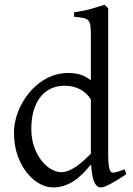

<svg xmlns="http://www.w3.org/2000/svg" viewBox="-20 -777 560 811"><path d="M363.8 -132.8V-356.4Q347.7 -384.3 318.4 -399.7Q289.1 -415 253.9 -415Q222.7 -415 196.8 -403.6Q170.9 -392.1 152.1 -369.1Q133.3 -346.2 122.8 -312Q112.3 -277.8 112.3 -231.9Q112.3 -190.4 124.3 -156.7Q136.2 -123 154.8 -99.4Q173.3 -75.7 195.6 -62.7Q217.8 -49.8 237.8 -49.8Q254.4 -49.8 270.5 -56.4Q286.6 -63 302.5 -74Q318.4 -85 333.5 -98.9Q348.6 -112.8 363.8 -127.4ZM513.2 -41Q490.7 -25.9 473.4 -15.4Q456.1 -4.9 443.1 1.7Q430.2 8.3 420.9 11.5Q411.6 14.6 404.8 14.6Q388.7 14.6 378.4 -7.3Q368.2 -29.3 364.7 -82.5Q346.2 -60.1 327.9 -42Q309.6 -23.9 290.3 -11.5Q271 1 249.5 7.8Q228 14.6 203.1 14.6Q175.8 14.6 147 -1.2Q118.2 -17.1 94 -46.9Q69.8 -76.7 54.4 -119.6Q39.1 -162.6 39.1 -216.8Q39.1 -244.6 46.6 -274.4Q54.2 -304.2 68.4 -332Q82.5 -359.9 103 -384.8Q123.5 -409.7 148.9 -428.5Q174.3 -447.3 204.6 -458Q234.9 -468.8 269 -468.8Q292 -468.8 314.7 -463.1Q337.4 -457.5 363.8 -438V-622.1Q363.8 -648.9 362.3 -664.8Q360.8 -680.7 354 -689.2Q347.2 -697.8 333 -700.9Q318.8 -704.1 293 -706.1V-725.1Q333 -730.5 364.7 -739.5Q396.5 -748.5 421.9 -756.8L437 -742.2V-124Q437 -106.9 437.7 -94.7Q438.5 -82.5 439.9 -74.2Q441.4 -65.9 443.4 -60.5Q445.3 -55.2 448.2 -51.8Q452.6 -46.4 465.1 -48.6Q477.5 -50.8 506.8 -62L513.2 -41Z"/></svg>

Font: Gentium
Style: Regular
Weight: 400
Designer: J. Victor Gaultney
Version: Version 1.03; 2011; OFL 1.1 release